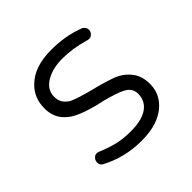

<svg xmlns="http://www.w3.org/2000/svg" viewBox="-135 -630 751 751"><g transform="rotate(-45 240.0 -255.0)"><path d="M379 -431 368 -433Q307 -451 251 -451Q195 -451 158.5 -428.5Q122 -406 122 -368Q122 -341 139 -324Q148 -315 158 -310Q188 -297 247 -282Q300 -269 342 -254Q379 -239 401 -210Q423 -182 423 -138Q423 -88 388 -53Q339 -4 244 -4H242Q148 -4 69 -47Q59 -54 59 -67Q59 -78 66.5 -86Q74 -94 82 -94Q90 -94 96 -91Q131 -76 164.5 -68Q198 -60 238 -60Q311 -60 342 -91Q363 -112 363 -144Q363 -176 331 -192Q306 -205 244 -221Q243 -221 243 -221Q187 -233 148 -249Q109 -264 86 -292Q63 -320 63 -362Q63 -420 101 -457Q149 -506 244 -506Q321 -506 384 -482Q384 -482 385 -482Q392 -480 396 -475Q404 -467 404 -457Q404 -447 396.5 -439Q389 -431 379 -431Z"/></g></svg>

Font: Kurewa Gothic CJK TC Regular
Style: Regular
Weight: 400
Designer: Max Yao
Foundry: Max-Everyday
Version: Version 1.071; ttfautohint (v1.8.3)